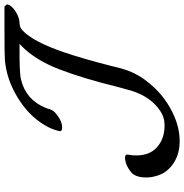

<svg xmlns="http://www.w3.org/2000/svg" viewBox="-2 -722 842 879"><g transform="rotate(-90 419.5 -282.0)"><path d="M830 -683Q839 -674 839 -671Q839 -666 837 -663Q829 -645 802.5 -629.5Q776 -614 754 -614Q735 -614 721 -601Q668 -553 618 -404Q589 -318 557 -192Q549 -156 541 -132Q521 -69 475 -16Q432 36 372 71.5Q312 107 253 116Q234 119 213 119Q160 119 120.5 96Q81 73 62 35Q47 -1 47 -33Q47 -83 71 -103Q101 -128 132 -131Q152 -133 152 -120Q152 -118 150 -108Q148 -100 148 -78Q148 -18 186.5 16Q225 50 286 50Q323 50 353 29Q416 -13 444 -101Q446 -107 460 -159Q501 -326 543 -434Q585 -542 649 -605L659 -614H591Q517 -613 494 -607Q402 -584 366 -495Q361 -483 360 -477Q355 -458 334 -443Q304 -419 275 -419Q255 -419 260 -435Q268 -469 288 -501Q330 -572 412.5 -622.5Q495 -673 583 -681Q603 -683 713 -683Z"/></g></svg>

Font: MathJax_Caligraphic
Style: Regular
Weight: 400
Version: Version 1.1